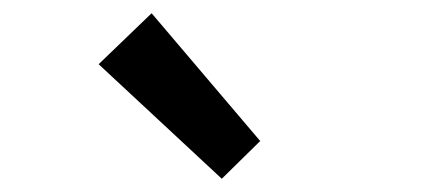

<svg xmlns="http://www.w3.org/2000/svg" viewBox="-20 -914 654 290"><path d="M129 -817 209 -894 373 -701 315 -644Z"/></svg>

Font: Noto Sans S Chinese Medium
Style: Regular
Weight: 500
Designer: Ryoko NISHIZUKA  (kana & ideographs); Paul D. Hunt (Latin, Greek & Cyrillic); Wenlong ZHANG  (bopomofo); Sandoll Communi
Foundry: Adobe Systems Incorporated
Version: Version 1.000;PS 1;hotconv 1.0.78;makeotf.lib2.5.61930